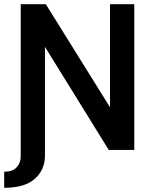

<svg xmlns="http://www.w3.org/2000/svg" viewBox="-28 -717 733 918"><path d="M71 -697H191L498 -204V-697H614V0H492L187 -493V27Q187 94 139 137.5Q91 181 -8 181V104Q33 104 52 82.5Q71 61 71 32V0Z"/></svg>

Font: Hanken Grotesk SemiBold
Style: Regular
Weight: 600
Designer: Alfredo Marco Pradil
Foundry: Hanken Design Co.
Version: Version 3.014